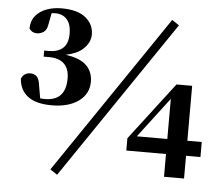

<svg xmlns="http://www.w3.org/2000/svg" viewBox="-54 -820 1063 916"><g transform="rotate(5 477.0 -361.5)"><path d="M761 0V-109H571V-168L782 -444H857V-181H926V-109H857V0ZM197 -293Q122 -293 83 -322.5Q44 -352 40 -406Q46 -422 57.5 -429Q69 -436 82 -436Q102 -436 114 -424.5Q126 -413 130 -378L140 -321Q150 -320 162 -320Q212 -320 237 -346.5Q262 -373 262 -427Q262 -473 237.5 -497Q213 -521 165 -521H139V-550H162Q204 -550 228.5 -571.5Q253 -593 253 -641Q253 -686 232.5 -709Q212 -732 177 -732Q168 -732 159 -731L148 -674Q144 -649 129 -639Q114 -629 97 -629Q73 -629 60 -649Q61 -687 81.5 -711Q102 -735 134.5 -746.5Q167 -758 204 -758Q282 -758 320.5 -726Q359 -694 359 -646Q359 -607 324 -575Q297 -550 243 -539Q305 -530 335 -506Q374 -475 374 -421Q374 -363 326 -328Q278 -293 197 -293ZM252 35 218 12 735 -749 769 -726ZM761 -181V-373L615 -181Z"/></g></svg>

Font: Early Summer Mincho Heavy
Style: Regular
Weight: 900
Designer: GuiWonder
Version: Version 1.002